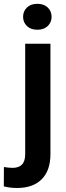

<svg xmlns="http://www.w3.org/2000/svg" viewBox="-65 -753 341 987"><path d="M53.7 -666.5Q53.7 -695.3 73.5 -714.4Q93.3 -733.4 127 -733.4Q160.6 -733.4 180.4 -714.4Q200.2 -695.3 200.2 -666.5Q200.2 -638.2 180.4 -619.1Q160.6 -600.1 127 -600.1Q93.3 -600.1 73.5 -619.1Q53.7 -638.2 53.7 -666.5ZM64.5 -528.3H194.3V39.1Q194.3 123.5 149.4 168.5Q104.5 213.4 22.5 213.4Q5.9 213.4 -11.5 211.4Q-28.8 209.5 -45.4 205.1L-44.9 105.5Q-33.7 107.4 -22.5 108.6Q-11.2 109.9 -0.5 109.9Q31.2 109.9 47.9 93Q64.5 76.2 64.5 39.1Z"/></svg>

Font: Vazirmatn UI FD SemiBold
Style: Regular
Weight: 600
Designer: Saber Rastikerdar
Foundry: Saber Rastikerdar
Version: Version 33.003